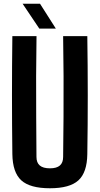

<svg xmlns="http://www.w3.org/2000/svg" viewBox="-20 -992 530 1021"><path d="M245.6 9.1Q139.5 9.1 93.3 -32.9Q47.1 -75 45.7 -172.3Q43.7 -328.7 43.7 -486.3Q43.7 -643.9 45.7 -800H174.2Q172.4 -695.9 172.1 -587.2Q171.8 -478.5 172.5 -370.1Q173.2 -261.6 173.9 -157.4Q173.9 -127.1 191.5 -112Q209.1 -96.9 245.6 -96.9Q281.3 -96.9 298.5 -112Q315.7 -127.1 315.7 -157.4Q317.1 -261.6 317.8 -370.1Q318.5 -478.5 318 -587.2Q317.6 -695.9 315.7 -800H444.3Q446.6 -643.9 446.7 -486.3Q446.8 -328.7 444.3 -172.3Q443 -75 396.9 -32.9Q350.8 9.1 245.6 9.1ZM189 -840 100.1 -972.3H192.7L276.9 -840Z"/></svg>

Font: Big Shoulders Thin
Style: Regular
Weight: 100
Version: Version 2.002